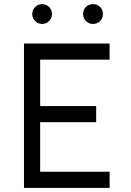

<svg xmlns="http://www.w3.org/2000/svg" viewBox="-20 -911 637 931"><path d="M184.3 -890.8Q164.2 -890.8 150.7 -877.3Q136.3 -863.1 136.3 -842.8Q136.3 -823.5 150.7 -809.2Q165 -794.8 184.3 -794.8Q203.7 -794.8 218 -809.2Q232.3 -823.5 232.3 -842.8Q232.3 -863.1 218 -877.3Q204.5 -890.8 184.3 -890.8ZM431 -890.8Q410 -890.8 396.5 -877.3Q383 -863.8 383 -842.8Q383 -822.7 396.5 -809.2Q410.8 -794.8 431 -794.8Q451.2 -794.8 465.5 -809.2Q479 -822.7 479 -842.8Q479 -863.8 465.5 -877.3Q452 -890.8 431 -890.8ZM96.3 0H511.5V-78.3H174.7V-318.5H446.3V-396.7H174.7V-621.7H511.3V-700H96.3Z"/></svg>

Font: Unageo Variable
Style: Regular
Weight: 300
Designer: Richard Sepsi
Foundry: Richard Sepsi
Version: Version 2.200